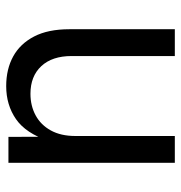

<svg xmlns="http://www.w3.org/2000/svg" viewBox="-2 -588 590 626"><g transform="rotate(-90 293.0 -275.0)"><path d="M162.6 -324.2V0H75.2V-542.5H159.7L160.2 -411.1H146.5Q171.4 -485.8 217.5 -517.8Q263.7 -549.8 325.2 -549.8Q380.4 -549.8 421.9 -527.1Q463.4 -504.4 487.1 -458.7Q510.7 -413.1 510.7 -343.8V0H423.3V-336.4Q423.3 -399.9 390.4 -435.3Q357.4 -470.7 300.3 -470.7Q261.2 -470.7 230 -453.9Q198.7 -437 180.7 -404.3Q162.6 -371.6 162.6 -324.2Z"/></g></svg>

Font: Inter 16pt
Style: Regular
Weight: 400
Version: Version 4.001;git-66647c0bb